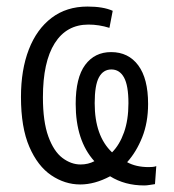

<svg xmlns="http://www.w3.org/2000/svg" viewBox="-20 -553 532 586"><path d="M453 9Q445 10 436.5 11.5Q428 13 420 13Q361 13 316 -15Q269 10 225 10Q178 10 136.5 -18Q95 -46 69.5 -105Q44 -164 44 -257Q44 -340 68 -402Q92 -464 137.5 -498.5Q183 -533 247 -533Q295 -533 324 -520L314 -468Q282 -478 250 -478Q183 -478 147 -421Q111 -364 111 -256Q111 -182 127.5 -136.5Q144 -91 170.5 -71Q197 -51 226 -51Q249 -51 268 -61Q211 -124 211 -236Q211 -316 240 -355Q269 -394 319 -394Q372 -394 402 -353.5Q432 -313 432 -236Q432 -179 414 -134Q396 -89 368 -58Q395 -43 434 -43Q439 -43 445.5 -43.5Q452 -44 457 -46ZM322 -88Q345 -111 358.5 -149Q372 -187 372 -238Q372 -292 358.5 -316.5Q345 -341 320 -341Q295 -341 282 -317Q269 -293 269 -238Q269 -138 322 -88Z"/></svg>

Font: Ubuntu Sans Condensed
Style: Regular
Weight: 400
Width: 3
Designer: Dalton Maag Ltd
Foundry: Dalton Maag Ltd
Version: Version 1.006; ttfautohint (v1.8.4.7-5d5b)